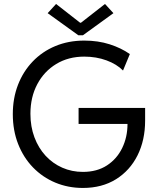

<svg xmlns="http://www.w3.org/2000/svg" viewBox="-20 -930 788 958"><path d="M393.6 7.8Q319.8 7.8 256.1 -18.8Q192.4 -45.4 144.8 -94.5Q97.2 -143.6 70.6 -211.2Q43.9 -278.8 43.9 -360.4Q43.9 -439.9 69.8 -506.8Q95.7 -573.7 143.3 -623.3Q190.9 -672.9 256.3 -700.2Q321.8 -727.5 400.4 -727.5Q469.2 -727.5 527.1 -709Q585 -690.4 627.9 -660.2L593.8 -578.1Q562.5 -609.9 511.5 -628.7Q460.4 -647.5 400.4 -647.5Q321.3 -647.5 260.7 -610.8Q200.2 -574.2 166 -509.8Q131.8 -445.3 131.8 -362.3Q131.8 -297.9 151.9 -244.6Q171.9 -191.4 207.5 -152.8Q243.2 -114.3 290.8 -93.3Q338.4 -72.3 393.6 -72.3Q463.9 -72.3 513.7 -104.7Q563.5 -137.2 589.8 -191.7Q616.2 -246.1 616.2 -311.5H372.1V-391.6H704.1V-328.1Q704.1 -231 666.3 -155Q628.4 -79.1 558.6 -35.6Q488.8 7.8 393.6 7.8ZM259.8 -910.2 379.9 -816.4H383.8L503.9 -910.2L545.9 -864.3L393.6 -753.9H371.1L217.8 -864.3Z"/></svg>

Font: Reddit Sans
Style: Regular
Weight: 400
Designer: Stephen Hutchings
Foundry: Reddit
Version: Version 1.014